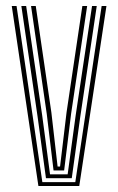

<svg xmlns="http://www.w3.org/2000/svg" viewBox="-20 -620 394 640"><path d="M108 0 19.2 -600H35.2L121.2 -12.8H231L318.8 -600H334.8L244.2 0ZM133.2 -26 105.2 -231.8 51.2 -600H67.2L120.5 -236.2L146.8 -38.8H205.5L232.2 -235.2L286.8 -600H302.5L247.5 -230.2L219.2 -26ZM158.5 -51.8 135.8 -240.8 83.5 -600H99.2L151.2 -245.5L172 -64.8H180.2L201.8 -245L254.5 -600H270.5L217 -240.8L193.8 -51.8Z"/></svg>

Font: Big Shoulders Inline Text
Style: Regular
Weight: 400
Designer: Patric King
Foundry: XO Type Co
Version: Version 1.000